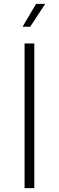

<svg xmlns="http://www.w3.org/2000/svg" viewBox="-20 -965 301 985"><path d="M106 0H156V-742H106ZM96 -828H135L212 -945H165Z"/></svg>

Font: Chess Sans Light
Style: Regular
Weight: 300
Designer: Wolf Bōese
Foundry: Wolf Bōese
Version: Version 7.223;Glyphs 3.3 (3306)